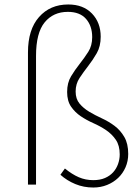

<svg xmlns="http://www.w3.org/2000/svg" viewBox="-20 -825 626 858"><path d="M397 13Q354 13 316.5 -2.5Q279 -18 250 -44L270 -72Q302 -46 332 -33Q362 -20 397 -20Q427 -20 449 -29.5Q471 -39 485.5 -55Q500 -71 507.5 -92Q515 -113 515 -135Q515 -175 497.5 -200.5Q480 -226 454 -243.5Q428 -261 397.5 -274.5Q367 -288 341 -305.5Q315 -323 297.5 -348.5Q280 -374 280 -414Q280 -455 297.5 -484Q315 -513 336 -539.5Q357 -566 374.5 -593.5Q392 -621 392 -659Q392 -709 364.5 -740.5Q337 -772 283 -772Q218 -772 179.5 -725Q141 -678 141 -575V0H105V-591Q105 -693 154.5 -749Q204 -805 285 -805Q352 -805 391 -764.5Q430 -724 430 -661Q430 -618 412.5 -587.5Q395 -557 374 -530Q353 -503 335.5 -476.5Q318 -450 318 -416Q318 -383 335.5 -362Q353 -341 379 -325.5Q405 -310 435.5 -296Q466 -282 492 -262.5Q518 -243 535.5 -213Q553 -183 553 -137Q553 -105 541 -77.5Q529 -50 508 -30Q487 -10 458.5 1.5Q430 13 397 13Z"/></svg>

Font: Kinto Sans Thin
Style: Regular
Weight: 100
Designer: Authors: Ryoko NISHIZUKA  (kana & ideographs); Paul D. Hunt (Latin, Greek & Cyrillic); Wenlong ZHANG  (bopomofo); Sandol
Foundry: Adobe Systems Incorporated, ookami Inc.
Version: Version 0.001